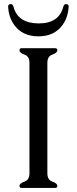

<svg xmlns="http://www.w3.org/2000/svg" viewBox="-20 -922 377 942"><path d="M212.4 -613.8V-71.8Q212.4 -39.6 236.8 -31Q261.2 -22.5 261.2 -10.3Q261.2 0 251 0H85.4Q75.7 0 75.7 -10.3Q75.7 -22.5 100.1 -31Q124.5 -39.6 124.5 -71.3V-613.8Q124.5 -645.5 100.1 -654.1Q75.7 -662.6 75.7 -675.3Q75.7 -685.5 85.9 -685.5H251Q261.2 -685.5 261.2 -675.3Q261.2 -662.6 236.8 -654.1Q212.4 -645.5 212.4 -613.8ZM168.5 -743.7Q90.8 -743.7 50.8 -798.3Q22.9 -835.4 20 -888.7V-890.1Q20 -901.9 33.2 -901.9Q42.5 -901.9 46.4 -888.7Q66.9 -808.6 168 -807.1H170.4Q269.5 -807.1 290.5 -888.7Q293.9 -901.9 303.7 -901.9Q316.9 -901.9 316.9 -889.6V-888.7Q313.5 -835.4 286.1 -798.3Q245.6 -743.7 168.5 -743.7Z"/></svg>

Font: Caudex
Style: Regular
Weight: 400
Version: Version 1.01